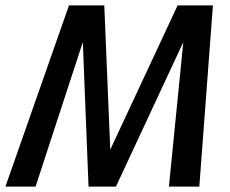

<svg xmlns="http://www.w3.org/2000/svg" viewBox="-34 -687 846 707"><path d="M271 -532 97 0H-14L220 -667H350L372 -136L620 -667H750L700 0H588L641 -532L393 0H292Z"/></svg>

Font: Epunda Sans Medium
Style: Italic
Weight: 500
Italic angle: -12.0243°
Designer: Simon Atzbach
Foundry: typofactur
Version: Version 2.204; ttfautohint (v1.8.4.7-5d5b)